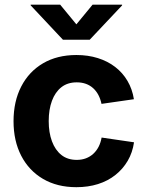

<svg xmlns="http://www.w3.org/2000/svg" viewBox="-20 -779 621 810"><path d="M302.2 10.7Q221.2 10.7 161.6 -24.2Q102.1 -59.1 69.6 -121.8Q37.1 -184.6 37.1 -267.6Q37.1 -351.1 69.6 -414.1Q102.1 -477.1 161.6 -512Q221.2 -546.9 302.2 -546.9Q351.6 -546.9 392.8 -533.9Q434.1 -521 465.8 -496.6Q497.6 -472.2 517.8 -437.7Q538.1 -403.3 544.9 -360.4L408.2 -340.8Q403.8 -361.8 395 -378.4Q386.2 -395 373 -407Q359.9 -418.9 342.5 -425.3Q325.2 -431.6 303.7 -431.6Q265.1 -431.6 239 -411.1Q212.9 -390.6 199.2 -353.8Q185.5 -316.9 185.5 -268.1Q185.5 -219.7 199.2 -182.9Q212.9 -146 239 -125.2Q265.1 -104.5 303.7 -104.5Q325.2 -104.5 342.5 -111.1Q359.9 -117.7 373.3 -129.9Q386.7 -142.1 395.8 -159.4Q404.8 -176.8 408.7 -198.7L545.4 -178.7Q539.1 -135.3 518.8 -100.6Q498.5 -65.9 466.8 -40.8Q435.1 -15.6 393.3 -2.4Q351.6 10.7 302.2 10.7ZM233.9 -759.3 302.2 -676.3 370.6 -759.3H495.1V-756.3L358.4 -611.3H245.6L109.4 -756.3V-759.3Z"/></svg>

Font: Inter 18pt
Style: Bold
Weight: 700
Designer: Rasmus Andersson
Foundry: rsms
Version: Version 4.001;git-66647c0bb